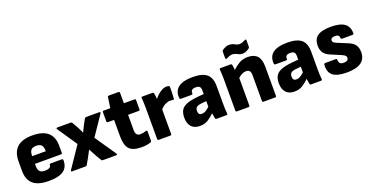

<svg xmlns="http://www.w3.org/2000/svg" viewBox="-29 -1375 3979 2061"><g transform="rotate(-20 1960.5 -344.0)"><path d="M275 12Q151 12 94.5 -39Q38 -90 38 -190V-296Q38 -401 95 -455Q152 -509 272 -509Q506 -509 506 -304V-226Q506 -212 492 -212H195V-183Q195 -145 212.5 -125.5Q230 -106 272 -106Q303 -106 322 -116Q341 -126 341 -147Q341 -159 355 -159H482Q495 -159 496 -146Q497 -65 443 -26.5Q389 12 275 12ZM195 -300H350V-304Q350 -350 332 -370Q314 -390 274 -390Q231 -390 213 -369.5Q195 -349 195 -304Z M544 0Q535 0 532.5 -4.5Q530 -9 535 -17L697 -256L545 -481Q540 -488 543 -492.5Q546 -497 554 -497H706Q718 -497 722 -488L759 -424Q768 -407 777 -388.5Q786 -370 794 -352H796Q805 -371 814 -389.5Q823 -408 832 -426L866 -488Q871 -497 883 -497H1032Q1041 -497 1043.5 -492.5Q1046 -488 1042 -481L890 -257L1054 -17Q1059 -9 1056 -4.5Q1053 0 1045 0H893Q881 0 877 -9L840 -71Q829 -92 817.5 -113.5Q806 -135 794 -157H793Q782 -136 770.5 -114Q759 -92 748 -72L712 -9Q707 0 695 0Z M1336 12Q1235 12 1194.5 -31Q1154 -74 1154 -177V-365H1084Q1070 -365 1070 -379V-484Q1070 -497 1084 -497H1159L1176 -617Q1178 -630 1191 -630H1300Q1314 -630 1314 -616V-497H1435Q1449 -497 1449 -484V-379Q1449 -365 1435 -365H1314V-189Q1314 -124 1367 -124Q1399 -124 1434 -136Q1450 -142 1450 -125V-20Q1450 -8 1439 -4Q1418 4 1390 8Q1362 12 1336 12Z M1532 0Q1518 0 1518 -14V-369Q1518 -401 1516.5 -428.5Q1515 -456 1513 -483Q1511 -497 1526 -497H1640Q1652 -497 1655 -486Q1662 -455 1664 -419Q1694 -458 1732 -483.5Q1770 -509 1802 -509Q1818 -509 1828 -506Q1839 -502 1839 -489Q1839 -462 1838.5 -427.5Q1838 -393 1835 -363Q1834 -347 1819 -350Q1814 -351 1805.5 -352Q1797 -353 1788 -353Q1762 -353 1733 -338.5Q1704 -324 1678 -294V-14Q1678 0 1664 0Z M1999 12Q1937 12 1903.5 -25Q1870 -62 1870 -129Q1870 -181 1889 -213.5Q1908 -246 1953 -264Q1998 -282 2076 -290L2153 -297V-335Q2153 -368 2140.5 -381Q2128 -394 2096 -394Q2037 -394 2041 -347Q2042 -333 2027 -333H1906Q1893 -333 1891 -348Q1885 -428 1938.5 -468.5Q1992 -509 2102 -509Q2213 -509 2263 -466.5Q2313 -424 2313 -328V-129Q2313 -98 2314 -70.5Q2315 -43 2318 -15Q2320 0 2305 0H2191Q2179 0 2177 -12Q2172 -33 2167 -72Q2132 -37 2093 -12.5Q2054 12 1999 12ZM2023 -149Q2023 -104 2062 -104Q2084 -104 2105.5 -115Q2127 -126 2153 -152V-216L2100 -211Q2057 -207 2040 -193Q2023 -179 2023 -149Z M2425 0Q2411 0 2411 -14V-368Q2411 -400 2409.5 -429Q2408 -458 2406 -482Q2404 -497 2419 -497H2533Q2545 -497 2548 -486Q2553 -461 2556 -426Q2590 -459 2632 -484Q2674 -509 2732 -509Q2803 -509 2839 -470Q2875 -431 2875 -346V-14Q2875 0 2861 0H2729Q2715 0 2715 -14V-309Q2715 -341 2702.5 -356.5Q2690 -372 2662 -372Q2638 -372 2615 -360Q2592 -348 2571 -329V-14Q2571 0 2557 0ZM2695 -561Q2674 -561 2656.5 -569Q2639 -577 2622 -584.5Q2605 -592 2585 -592Q2568 -592 2550.5 -585Q2533 -578 2518 -571Q2501 -563 2501 -581V-653Q2501 -664 2509 -670Q2522 -680 2542.5 -690Q2563 -700 2587 -700Q2614 -700 2632 -692.5Q2650 -685 2664.5 -677Q2679 -669 2697 -669Q2716 -669 2733.5 -676Q2751 -683 2766 -690Q2782 -699 2782 -681V-609Q2782 -598 2774 -592Q2761 -582 2740.5 -571.5Q2720 -561 2695 -561Z M3079 12Q3017 12 2983.5 -25Q2950 -62 2950 -129Q2950 -181 2969 -213.5Q2988 -246 3033 -264Q3078 -282 3156 -290L3233 -297V-335Q3233 -368 3220.5 -381Q3208 -394 3176 -394Q3117 -394 3121 -347Q3122 -333 3107 -333H2986Q2973 -333 2971 -348Q2965 -428 3018.5 -468.5Q3072 -509 3182 -509Q3293 -509 3343 -466.5Q3393 -424 3393 -328V-129Q3393 -98 3394 -70.5Q3395 -43 3398 -15Q3400 0 3385 0H3271Q3259 0 3257 -12Q3252 -33 3247 -72Q3212 -37 3173 -12.5Q3134 12 3079 12ZM3103 -149Q3103 -104 3142 -104Q3164 -104 3185.5 -115Q3207 -126 3233 -152V-216L3180 -211Q3137 -207 3120 -193Q3103 -179 3103 -149Z M3679 12Q3568 12 3519.5 -26.5Q3471 -65 3478 -150Q3480 -164 3493 -164H3614Q3627 -164 3627 -149Q3627 -98 3679 -98Q3736 -98 3736 -136Q3736 -152 3725 -162Q3714 -172 3686 -184L3571 -233Q3523 -253 3501.5 -284.5Q3480 -316 3480 -366Q3480 -439 3527.5 -474Q3575 -509 3680 -509Q3787 -509 3836.5 -472.5Q3886 -436 3886 -361Q3886 -347 3871 -347H3751Q3738 -347 3738 -363Q3738 -400 3688 -400Q3640 -400 3640 -366Q3640 -353 3649 -344.5Q3658 -336 3684 -325L3798 -278Q3850 -257 3873 -225.5Q3896 -194 3896 -142Q3896 12 3679 12Z"/></g></svg>

Font: Sofia Sans Black
Style: Regular
Weight: 900
Designer: Botio Nikoltchev, Ani Petrova
Foundry: lettersoup
Version: Version 4.100; ttfautohint (v1.8.3)